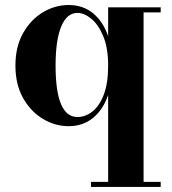

<svg xmlns="http://www.w3.org/2000/svg" viewBox="-20 -489 681 759"><path d="M615.2 230V250H339.8V230H407.5V-113.5Q387.9 -55.9 348 -23.1Q308.1 9.8 251.5 9.8Q198 9.8 149.9 -18.9Q101.8 -47.6 71.4 -101.2Q41 -154.8 41 -229.7Q41 -304.7 71.4 -358.3Q101.8 -411.9 149.9 -440.6Q198 -469.2 251.5 -469.2Q308.1 -469.2 348 -436.4Q387.9 -403.6 407.5 -345.9V-460H615.2V-439.9H547.6V230ZM407.5 -229.7Q407.5 -299.6 388.2 -345.8Q368.9 -392.1 340.7 -415Q312.5 -438 286.1 -438Q244.4 -438 222 -384.2Q199.7 -330.3 199.7 -229.7Q199.7 -26.4 286.1 -26.4Q317.6 -26.4 345.3 -48.1Q373 -69.8 390.3 -114.9Q407.5 -159.9 407.5 -229.7Z"/></svg>

Font: Bodoni* 11
Style: Bold
Weight: 700
Version: Version 2.000; ttfautohint (v1.8.1)